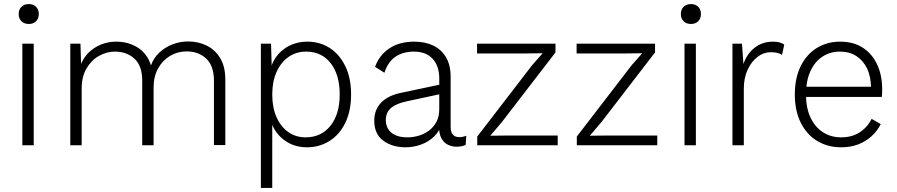

<svg xmlns="http://www.w3.org/2000/svg" viewBox="-20 -715 4417 945"><path d="M146 -500V0H90V-500ZM122 -597Q99 -597 85.5 -610.5Q72 -624 72 -646Q72 -668 85.5 -681.5Q99 -695 122 -695Q144 -695 157.5 -681.5Q171 -668 171 -646Q171 -624 157.5 -610.5Q144 -597 122 -597Z M326 0V-500H376L379 -401Q402 -453 449 -481.5Q496 -510 552 -510Q612 -510 658.5 -480.5Q705 -451 723 -393Q736 -430 764.5 -456.5Q793 -483 830 -497Q867 -511 906 -511Q956 -511 997.5 -490.5Q1039 -470 1064 -428.5Q1089 -387 1089 -324V-1H1033V-318Q1033 -391 995 -426.5Q957 -462 899 -462Q854 -462 817 -440Q780 -418 758 -378Q736 -338 736 -285V0H680V-318Q680 -391 642 -426Q604 -461 545 -461Q505 -461 467.5 -440Q430 -419 406 -378.5Q382 -338 382 -280V0Z M1264 210V-500H1314L1318 -364L1311 -374Q1328 -437 1377.5 -473.5Q1427 -510 1493 -510Q1554 -510 1602.5 -479Q1651 -448 1679.5 -389.5Q1708 -331 1708 -250Q1708 -169 1679.5 -110.5Q1651 -52 1601.5 -21Q1552 10 1491 10Q1427 10 1379.5 -25Q1332 -60 1313 -119L1320 -130V210ZM1484 -39Q1561 -39 1606.5 -96Q1652 -153 1652 -250Q1652 -347 1607.5 -404Q1563 -461 1486 -461Q1438 -461 1400.5 -435Q1363 -409 1341.5 -361.5Q1320 -314 1320 -250Q1320 -186 1341 -138.5Q1362 -91 1399 -65Q1436 -39 1484 -39Z M2142 -328Q2142 -390 2109.5 -425.5Q2077 -461 2017 -461Q1965 -461 1927.5 -436.5Q1890 -412 1872 -357L1826 -386Q1847 -444 1896.5 -477Q1946 -510 2019 -510Q2072 -510 2112 -491Q2152 -472 2175 -433.5Q2198 -395 2198 -338V-90Q2198 -40 2241 -40Q2250 -40 2259 -42Q2268 -44 2275 -47L2272 -2Q2265 2 2253.5 4.5Q2242 7 2227 7Q2205 7 2185 -2.5Q2165 -12 2153 -33.5Q2141 -55 2141 -90V-114H2156Q2146 -72 2118 -44.5Q2090 -17 2052.5 -3.5Q2015 10 1977 10Q1910 10 1866 -23Q1822 -56 1822 -121Q1822 -175 1856.5 -210.5Q1891 -246 1958 -259L2152 -300V-253L1985 -217Q1931 -206 1905 -184Q1879 -162 1879 -124Q1879 -85 1906.5 -62Q1934 -39 1985 -39Q2013 -39 2040.5 -47Q2068 -55 2091 -72Q2114 -89 2128 -115Q2142 -141 2142 -178Z M2329 0V-43L2599 -394L2651 -453L2575 -452H2328V-500H2714V-457L2450 -114L2393 -47L2479 -48H2725V0Z M2819 0V-43L3089 -394L3141 -453L3065 -452H2818V-500H3204V-457L2940 -114L2883 -47L2969 -48H3215V0Z M3405 -500V0H3349V-500ZM3381 -597Q3358 -597 3344.5 -610.5Q3331 -624 3331 -646Q3331 -668 3344.5 -681.5Q3358 -695 3381 -695Q3403 -695 3416.5 -681.5Q3430 -668 3430 -646Q3430 -624 3416.5 -610.5Q3403 -597 3381 -597Z M3585 0V-500H3632L3639 -400Q3656 -450 3694 -480Q3732 -510 3785 -510Q3802 -510 3816 -506.5Q3830 -503 3840 -495L3829 -445Q3820 -451 3807.5 -454.5Q3795 -458 3772 -458Q3739 -458 3709 -435.5Q3679 -413 3660 -372.5Q3641 -332 3641 -278V0Z M4121 10Q4054 10 4002.5 -21Q3951 -52 3921.5 -110.5Q3892 -169 3892 -250Q3892 -331 3921 -389.5Q3950 -448 4000.5 -479Q4051 -510 4115 -510Q4181 -510 4227 -480Q4273 -450 4297.5 -397Q4322 -344 4322 -275Q4322 -263 4321.5 -254Q4321 -245 4320 -238H3928V-288H4295L4267 -280Q4267 -337 4248 -377Q4229 -417 4195 -439Q4161 -461 4114 -461Q4065 -461 4027 -435.5Q3989 -410 3968 -363Q3947 -316 3947 -250Q3947 -184 3969 -137Q3991 -90 4030 -64.5Q4069 -39 4120 -39Q4173 -39 4211 -63.5Q4249 -88 4270 -130L4315 -104Q4297 -69 4268.5 -43.5Q4240 -18 4203 -4Q4166 10 4121 10Z"/></svg>

Font: Kantumruy Pro Light
Style: Regular
Weight: 300
Version: Version 1.002